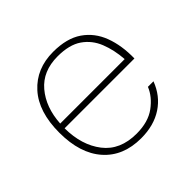

<svg xmlns="http://www.w3.org/2000/svg" viewBox="-128 -625 767 767"><g transform="rotate(-45 256.0 -241.5)"><path d="M75.7 -239.3Q76.2 -143.6 123.8 -82Q171.4 -20.5 264.2 -20.5Q330.1 -20.5 371.1 -50.8Q412.1 -81.1 428.2 -121.1H459.5Q437 -61 386.7 -27.8Q336.4 5.4 264.2 5.4Q163.1 5.4 105.7 -59.6Q48.3 -124.5 48.3 -241.7Q48.3 -359.9 106.2 -423.8Q164.1 -487.8 259.3 -487.8Q335.9 -487.8 382.8 -455.6Q429.7 -423.3 450.7 -367.2Q471.7 -311 470.2 -239.3ZM76.7 -265.1H440.9Q437 -320.3 419.2 -365Q401.4 -409.7 363.3 -436Q325.2 -462.4 259.3 -462.4Q175.3 -462.4 128.7 -407.2Q82 -352.1 76.7 -265.1Z"/></g></svg>

Font: Estedad-FD Thin
Style: Regular
Weight: 100
Designer: Amin Abedi
Version: Version 7.3